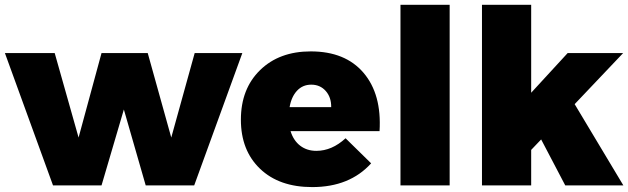

<svg xmlns="http://www.w3.org/2000/svg" viewBox="-28 -762 2582 789"><path d="M-7.8 -543.9H196.8L294.9 -196.8L389.2 -543.9H579.1L675.8 -196.8L772 -543.9H967.8L770 0H570.8L481 -312L389.2 0H189.9Z M1249 -550.8Q1391.1 -550.8 1466.1 -462.6Q1541 -374.5 1531.7 -223.1H1166Q1178.2 -184.1 1205.8 -163.1Q1233.4 -142.1 1272 -142.1Q1335.9 -142.1 1392.1 -193.8L1497.1 -90.8Q1408.7 6.8 1254.9 6.8Q1119.1 6.8 1040.5 -68.6Q961.9 -144 961.9 -270Q961.9 -397 1040.8 -473.9Q1119.6 -550.8 1249 -550.8ZM1333 -321.8Q1333.5 -362.3 1310.5 -388.2Q1287.6 -414.1 1251 -414.1Q1215.8 -414.1 1192.6 -389.2Q1169.4 -364.3 1162.1 -321.8Z M1617.7 -742.2H1819.8V0H1617.7Z M2294.9 0 2195.8 -189 2154.8 -146V0H1952.6V-742.2H2154.8V-380.9L2304.7 -543.9H2532.7L2333.5 -334L2533.7 0Z"/></svg>

Font: Montserrat-Arabic ExtraBold
Style: Regular
Weight: 800
Designer: Mohamed Gaber
Foundry: Kief Type Foundry
Version: Version 5.008;PS 005.008;hotconv 1.0.88;makeotf.lib2.5.64775